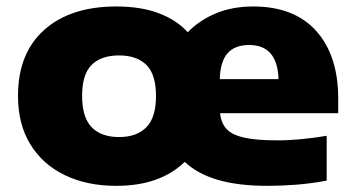

<svg xmlns="http://www.w3.org/2000/svg" viewBox="-20 -578 1122 608"><path d="M348 10.5Q256 10.5 186 -23Q116 -56.5 76.5 -120.2Q37 -184 37 -274.5Q37 -409.5 120.2 -483.5Q203.5 -557.5 348 -557.5Q426 -557.5 482.5 -536.2Q539 -515 574.5 -476Q611.5 -514 663.8 -535.8Q716 -557.5 781.5 -557.5Q912 -557.5 981.5 -479.8Q1051 -402 1051 -266V-219.5H677Q680 -188.5 697.2 -169.8Q714.5 -151 753.2 -142.2Q792 -133.5 860 -133.5Q895 -133.5 935.8 -137.5Q976.5 -141.5 1014.5 -148V-6Q963 3.5 916.5 7Q870 10.5 827.5 10.5Q734.5 10.5 669.8 -8.5Q605 -27.5 565 -65.5Q528 -29 473.8 -9.2Q419.5 10.5 348 10.5ZM769 -435.5Q724 -435.5 700.8 -409.5Q677.5 -383.5 676 -327.5H862Q858.5 -435.5 769 -435.5ZM357 -144Q413 -144 443.5 -175Q474 -206 474 -274Q474 -342.5 443.5 -372.5Q413 -402.5 357 -402.5Q300.5 -402.5 270.2 -372.5Q240 -342.5 240 -274.5Q240 -206.5 270.2 -175.2Q300.5 -144 357 -144Z"/></svg>

Font: Encode Sans Expanded Expanded ExtraBold
Style: Regular
Weight: 800
Width: 7
Designer: Multiple Designers
Foundry: Impallari Type
Version: Version 3.000; ttfautohint (v1.8.3) -l 8 -r 50 -G 200 -x 14 